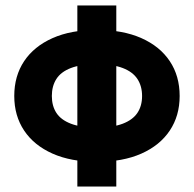

<svg xmlns="http://www.w3.org/2000/svg" viewBox="-20 -580 707 700"><path d="M262 -560V100H404V-560ZM32 -230Q32 -158 68 -104Q104 -50 171.5 -20Q239 10 333 10Q428 10 495.5 -20Q563 -50 599 -104Q635 -158 635 -230Q635 -303 599 -357Q563 -411 495.5 -441Q428 -471 333 -471Q239 -471 171.5 -441Q104 -411 68 -357Q32 -303 32 -230ZM169 -230Q169 -266 185.5 -292Q202 -318 238.5 -332Q275 -346 333 -346Q391 -346 427.5 -332Q464 -318 481 -292Q498 -266 498 -230Q498 -194 481 -168.5Q464 -143 427.5 -129Q391 -115 333 -115Q275 -115 238.5 -129Q202 -143 185.5 -168.5Q169 -194 169 -230Z"/></svg>

Font: Glinicke Jost Bold
Style: Bold
Weight: 700
Version: Version 3.710